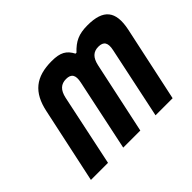

<svg xmlns="http://www.w3.org/2000/svg" viewBox="-113 -691 874 874"><g transform="rotate(-45 323.5 -254.5)"><path d="M115 -364 37 0H147L220 -346C229 -387 249 -405 282 -405C315 -405 327 -387 318 -346L245 0H355L429 -346C438 -387 457 -405 490 -405C523 -405 535 -387 526 -346L453 0H563L641 -364C662 -465 625 -509 524 -509C467 -509 436 -494 400 -456H394C374 -494 349 -509 293 -509C191 -509 136 -465 115 -364Z"/></g></svg>

Font: LT Wave Mono Bold
Style: Italic
Weight: 700
Designer: Daniel Lyons
Version: Version 2.5 (Glyphs App)